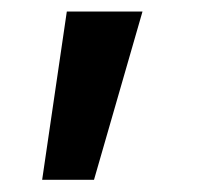

<svg xmlns="http://www.w3.org/2000/svg" viewBox="-20 -128 340 327"><path d="M51.8 178.2 93.8 -108.4H222.7L140.1 178.2Z"/></svg>

Font: Inter 18pt SemiBold
Style: Regular
Weight: 600
Designer: Rasmus Andersson
Foundry: rsms
Version: Version 4.001;git-66647c0bb